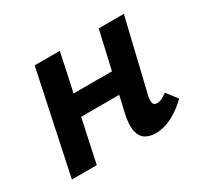

<svg xmlns="http://www.w3.org/2000/svg" viewBox="-99 -551 724 688"><g transform="rotate(-30 263.0 -207.0)"><path d="M367 7Q343 7 325.5 -3.5Q308 -14 302 -40Q296 -66 306 -110L377 -421H481L410 -124Q406 -106 408.5 -95Q411 -84 425 -84Q433 -84 442.5 -88Q452 -92 467 -103L501 -59Q467 -26 433 -9.5Q399 7 367 7ZM23 0 112 -421H216L126 0ZM108 -178 126 -264H396L377 -178Z"/></g></svg>

Font: Ysabeau
Style: Bold Italic
Weight: 700
Italic angle: -12°
Designer: Christian Thalmann (Catharsis Fonts)
Version: Version 2.002